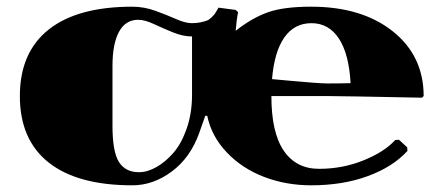

<svg xmlns="http://www.w3.org/2000/svg" viewBox="-20 -550 1320 580"><path d="M1254.9 -254.9Q1010.3 -259.8 970.2 -259.8H799.8Q799.8 -149.4 837.2 -94.7Q874.5 -40 943.8 -40Q1015.1 -40 1078.4 -65.7Q1141.6 -91.3 1173.8 -127L1185.1 -127.9L1210 -105L1210.9 -94.2Q1167 -45.9 1091.3 -18.1Q1015.6 9.8 919.9 9.8Q844.2 9.8 777.8 -15.6Q711.4 -41 665.3 -89.4Q619.1 -137.7 606 -200.2H600.1L582 -148.9Q555.2 -73.7 499 -32Q442.9 9.8 379.9 9.8Q213.9 9.8 127 -59.1Q40 -127.9 40 -259.8Q40 -391.6 127 -460.7Q213.9 -529.8 379.9 -529.8Q415 -529.8 449.5 -517.3Q483.9 -504.9 512 -492.4Q540 -480 560.1 -480Q574.7 -480 586.7 -482.7Q598.6 -485.4 605.5 -488Q612.3 -490.7 619.4 -497.8Q626.5 -504.9 628.4 -507.3Q630.4 -509.8 635.3 -518.6L640.1 -526.9L691.9 -520L699.2 -513.2Q694.8 -492.2 691.9 -457Q741.7 -496.1 789.3 -512.9Q836.9 -529.8 919.9 -529.8Q1072.8 -529.8 1166.3 -455.6Q1259.8 -381.3 1259.8 -259.8ZM1039.1 -298.8Q1034.2 -387.2 1003.7 -433.6Q973.1 -480 920.9 -480Q869.1 -480 838.9 -436.8Q808.6 -393.6 801.8 -311Q807.6 -310.5 849.9 -306.6Q892.1 -302.7 923.8 -300.3Q955.6 -297.9 970.2 -297.9Q1005.9 -297.9 1039.1 -298.8ZM560.1 -439.9Q532.2 -439.9 502 -452.4Q471.7 -464.8 444.6 -477.5Q417.5 -490.2 397 -490.2Q359.4 -490.2 339.6 -454.1Q319.8 -418 319.8 -350.1V-169.9Q319.8 -91.3 339.4 -60.5Q358.9 -29.8 399.9 -29.8Q425.3 -29.8 452.4 -45.2Q479.5 -60.5 503.7 -88.1Q527.8 -115.7 543.7 -160.9Q559.6 -206.1 560.1 -259.8Z"/></svg>

Font: Yokawerad
Style: Regular
Weight: 500
Designer: gluk
Foundry: gluk
Version: Version 0.79